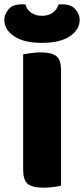

<svg xmlns="http://www.w3.org/2000/svg" viewBox="-42 -859 388 887"><path d="M159 8Q106 8 85.5 -10Q65 -28 65 -75V-608Q77 -610 100 -613.5Q123 -617 146 -617Q196 -617 218 -600Q240 -583 240 -534V-1Q229 2 206 5Q183 8 159 8ZM152 -786Q183 -786 202.5 -801Q222 -816 228 -838Q233 -839 237 -839Q241 -839 246 -839Q287 -839 306.5 -816Q326 -793 326 -767Q326 -722 281 -691.5Q236 -661 152 -661Q68 -661 23 -691.5Q-22 -722 -22 -767Q-22 -793 -2.5 -816Q17 -839 58 -839Q63 -839 67 -839Q71 -839 76 -838Q81 -816 101 -801Q121 -786 152 -786Z"/></svg>

Font: Baloo Paaji 2 ExtraBold
Style: Regular
Weight: 800
Designer: Shuchita Grover, Noopur Datye and Ek Type
Foundry: Ek Type
Version: Version 1.640;hotconv 1.0.111;makeotfexe 2.5.65597; ttfautoh